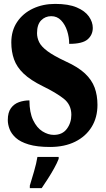

<svg xmlns="http://www.w3.org/2000/svg" viewBox="-20 -744 544 985"><path d="M237 10Q170 10 127 -3Q84 -16 61 -37Q38 -58 29 -82Q20 -106 20 -128Q20 -167 36 -189Q52 -211 77.5 -220Q103 -229 131 -229Q131 -167 150 -127.5Q169 -88 198 -70Q227 -52 256 -52Q300 -52 323 -83Q346 -114 346 -155Q346 -207 306.5 -238Q267 -269 199 -302Q136 -333 101 -366.5Q66 -400 52 -439.5Q38 -479 38 -526Q38 -587 68 -631.5Q98 -676 149 -700Q200 -724 263 -724Q331 -724 373.5 -706Q416 -688 436 -659.5Q456 -631 456 -601Q456 -565 429.5 -542Q403 -519 335 -519Q335 -553 324.5 -585.5Q314 -618 293.5 -639.5Q273 -661 243 -661Q212 -661 191 -639.5Q170 -618 170 -574Q170 -550 181 -527.5Q192 -505 223.5 -481.5Q255 -458 317 -429Q381 -400 416 -367Q451 -334 465.5 -294.5Q480 -255 480 -206Q480 -141 450 -92.5Q420 -44 365.5 -17Q311 10 237 10ZM133 208Q142 179 154.5 136Q167 93 172 61H281V71Q273 92 258 119Q243 146 226 172.5Q209 199 194 221H133Z"/></svg>

Font: Noto Serif Thai ExtraCondensed Black
Style: Regular
Weight: 900
Width: 2
Designer: Monotype Design Team
Foundry: Monotype Imaging Inc.
Version: Version 2.002; ttfautohint (v1.8.4.7-5d5b)